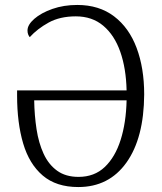

<svg xmlns="http://www.w3.org/2000/svg" viewBox="-20 -745 655 775"><path d="M296 10Q207 10 152.5 -36.5Q98 -83 73.5 -166Q49 -249 49 -359V-380H491Q489 -469 465.5 -536Q442 -603 397 -641Q352 -679 286 -679Q222 -679 176.5 -654Q131 -629 100 -595Q96 -600 93.5 -606.5Q91 -613 91 -622Q91 -645 118.5 -669Q146 -693 191.5 -709Q237 -725 292 -725Q380 -725 440.5 -679Q501 -633 531.5 -551.5Q562 -470 562 -364Q561 -188 490.5 -89Q420 10 296 10ZM297 -31Q361 -31 403 -71Q445 -111 467 -180.5Q489 -250 491 -340H118Q119 -279 127.5 -223.5Q136 -168 156 -124.5Q176 -81 210.5 -56Q245 -31 297 -31Z"/></svg>

Font: Noto Serif SemiCondensed Light
Style: Regular
Weight: 300
Width: 4
Designer: Monotype Design Team
Foundry: Monotype Imaging Inc.
Version: Version 2.013